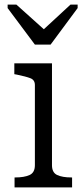

<svg xmlns="http://www.w3.org/2000/svg" viewBox="-20 -811 365 831"><path d="M131 -618H199L316 -776V-791H285L140 -657L198 -659L51 -791H13V-776ZM205 -537V-96Q205 -64 227.5 -53.5Q250 -43 289 -43H292V0H43V-43H46Q85 -43 108 -53.5Q131 -64 131 -96V-443Q131 -465 111.5 -472.5Q92 -480 53 -488L42 -490V-537Z"/></svg>

Font: Roboto Serif 20pt Light
Style: Regular
Weight: 300
Version: Version 1.008